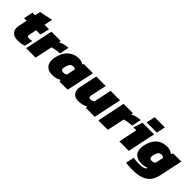

<svg xmlns="http://www.w3.org/2000/svg" viewBox="172 -1791 3082 3082"><g transform="rotate(45 1713.0 -250.0)"><path d="M194 10Q115 10 75.5 -27.5Q36 -65 36 -127Q36 -150 42 -177L72 -317H13L46 -474H105L125 -569L350 -616L320 -474H423L384 -317H287L260 -190Q259 -185 258.5 -180.5Q258 -176 258 -172Q258 -142 304 -142Q333 -142 366 -152L336 -14Q305 -2 270.5 4Q236 10 194 10Z M377 0 477 -474H686L684 -441Q715 -457 761.5 -470Q808 -483 854 -484L821 -325Q795 -324 764 -320Q733 -316 704 -310.5Q675 -305 655 -297L592 0Z M976 10Q896 10 849 -33Q802 -76 802 -155Q802 -170 803.5 -186Q805 -202 809 -218Q836 -350 913.5 -417Q991 -484 1094 -484Q1134 -484 1160 -473.5Q1186 -463 1200 -449L1205 -474H1420L1320 0H1134L1131 -34Q1099 -13 1062 -1.5Q1025 10 976 10ZM1077 -144Q1098 -144 1114 -150Q1130 -156 1140 -166L1170 -309Q1163 -319 1151.5 -324Q1140 -329 1122 -329Q1085 -329 1062 -300.5Q1039 -272 1028 -218Q1027 -209 1025.5 -201.5Q1024 -194 1024 -188Q1024 -163 1038 -153.5Q1052 -144 1077 -144Z M1567 10Q1502 10 1464 -25.5Q1426 -61 1426 -125Q1426 -136 1427 -148.5Q1428 -161 1431 -174L1495 -474H1710L1651 -195Q1650 -191 1649.5 -186.5Q1649 -182 1649 -179Q1649 -162 1659.5 -155Q1670 -148 1689 -148Q1709 -148 1727 -155.5Q1745 -163 1757 -175L1820 -474H2035L1935 0H1733L1734 -31Q1703 -13 1660 -1.5Q1617 10 1567 10Z M2016 0 2116 -474H2325L2323 -441Q2354 -457 2400.5 -470Q2447 -483 2493 -484L2460 -325Q2434 -324 2403 -320Q2372 -316 2343 -310.5Q2314 -305 2294 -297L2231 0Z M2588 -525 2620 -676H2851L2819 -525ZM2493 0 2560 -318H2493L2544 -474H2808L2708 0Z M2954 176Q2938 176 2909 174.5Q2880 173 2852.5 170.5Q2825 168 2812 166L2843 21Q2863 26 2895 30Q2927 34 2951 34Q3034 34 3070 22.5Q3106 11 3113 -14L3115 -22Q3093 -12 3060 -4.5Q3027 3 2998 3Q2916 3 2863 -36.5Q2810 -76 2810 -163Q2810 -194 2817 -228Q2842 -352 2913 -418Q2984 -484 3099 -484Q3142 -484 3172.5 -472Q3203 -460 3223 -440L3240 -474H3426L3341 -74Q3324 5 3282 61Q3240 117 3161 146.5Q3082 176 2954 176ZM3084 -146Q3119 -146 3146 -166L3176 -307Q3157 -329 3126 -329Q3087 -329 3067 -305Q3047 -281 3036 -229Q3034 -217 3032.5 -207Q3031 -197 3031 -189Q3031 -163 3044.5 -154.5Q3058 -146 3084 -146Z"/></g></svg>

Font: Kanit ExtraBold
Style: Italic
Weight: 800
Italic angle: -12°
Designer: Katatrad Team
Foundry: CadsonDemak
Version: Version 2.000; ttfautohint (v1.8.3)